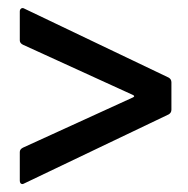

<svg xmlns="http://www.w3.org/2000/svg" viewBox="-20 -523 476 485"><path d="M42 -60Q38 -58 37 -58Q30 -58 30 -67V-139Q30 -146 38 -150L316 -277Q322 -280 316 -283L38 -410Q30 -414 30 -421V-494Q30 -499 33.5 -501.5Q37 -504 42 -501L406 -327Q413 -323 413 -315V-246Q413 -238 406 -234Z"/></svg>

Font: Barlow Condensed Medium
Style: Regular
Weight: 500
Width: 3
Designer: Jeremy Tribby
Foundry: Tribby Type
Version: Version 1.422;hotconv 1.0.109;makeotfexe 2.5.65596